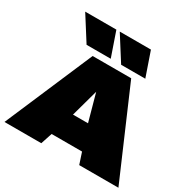

<svg xmlns="http://www.w3.org/2000/svg" viewBox="-201 -1134 1320 1328"><g transform="rotate(30 459.0 -470.0)"><path d="M4 0 304 -700H612L914 0H601L571 -91H328L298 0ZM389 -281H509L449 -498ZM505 -746 382 -940H631L698 -746ZM229 -746 106 -940H355L422 -746Z"/></g></svg>

Font: Georama Expanded Black
Style: Regular
Weight: 900
Width: 7
Designer: Jean-Baptiste Levee
Foundry: Production Type
Version: Version 1.000